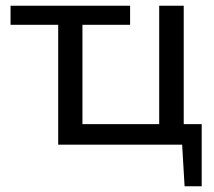

<svg xmlns="http://www.w3.org/2000/svg" viewBox="-20 -507 749 673"><path d="M538 0V-487H624V0ZM184 0V-487H269V0ZM262 0V-72H687V0ZM627 146 618 -7H687V146ZM17 -420V-487H436V-420Z"/></svg>

Font: Exo 2
Style: Regular
Weight: 400
Designer: Natanael Gama
Foundry: Natanael Gama
Version: Version 2.010